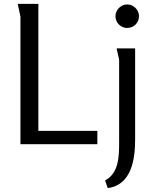

<svg xmlns="http://www.w3.org/2000/svg" viewBox="-20 -748 805 996"><path d="M72 -728 86 -662V0H485V-69H179V-728ZM701 -664C701 -697 673 -725 640 -725C607 -725 579 -697 579 -664C579 -630 606 -603 640 -603C674 -603 701 -630 701 -664ZM681 -497H585L598 -438V-13C598 59 598 150 525 188L539 228C663 211 681 77 681 -25Z"/></svg>

Font: Rosario
Style: Regular
Weight: 400
Designer: Hector Gatti
Foundry: Omnibus Type
Version: Version 1.100